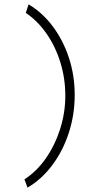

<svg xmlns="http://www.w3.org/2000/svg" viewBox="-20 -755 440 879"><path d="M106 104 92 66Q149 29 190.5 -31Q232 -91 255.5 -165Q279 -239 279 -317Q279 -396 256.5 -469Q234 -542 193 -601Q152 -660 98 -696L111 -735Q175 -697 222.5 -633Q270 -569 296 -489Q322 -409 322 -320Q322 -231 295.5 -148.5Q269 -66 220.5 -0.5Q172 65 106 104Z"/></svg>

Font: Inconsolata Condensed Light
Style: Regular
Weight: 300
Width: 3
Monospace: yes
Designer: Raph Levien, Cyreal, Brenton Simpson
Foundry: Raph Levien, Cyreal, Google
Version: Version 3.001; ttfautohint (v1.8.2.53-6de2)